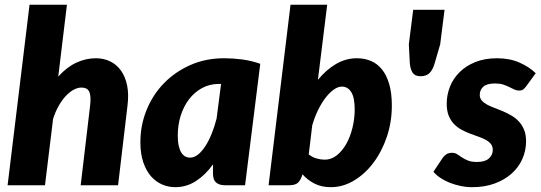

<svg xmlns="http://www.w3.org/2000/svg" viewBox="-20 -768 2244 796"><path d="M221.5 -450.5Q256.5 -489.5 296 -508Q335.5 -526.5 377.5 -526.5Q410 -526.5 436.8 -513.5Q463.5 -500.5 481.5 -475.5Q499.5 -450.5 507 -413.8Q514.5 -377 508.5 -329.5L469.5 0H314.5L353.5 -329.5Q356 -350.5 355 -365Q354 -379.5 349.5 -388.5Q345 -397.5 337 -401.2Q329 -405 317.5 -405Q302 -405 285 -395.8Q268 -386.5 252.2 -369.5Q236.5 -352.5 222.8 -328.2Q209 -304 200 -274.5L166.5 0H11.5L102.5 -748.5H257.5Z M887 -420Q849 -420 817.8 -403Q786.5 -386 764 -356.8Q741.5 -327.5 729.2 -288.8Q717 -250 717 -206Q717 -181 721 -163.5Q725 -146 731.8 -135.2Q738.5 -124.5 747.8 -119.5Q757 -114.5 768 -114.5Q785 -114.5 801 -127.2Q817 -140 831.2 -162Q845.5 -184 857.5 -213.5Q869.5 -243 878 -276.5L896.5 -420ZM863 -86.5Q831.5 -42.5 792.2 -17.2Q753 8 706 8Q678 8 652 -3.2Q626 -14.5 606 -37.2Q586 -60 574 -95.2Q562 -130.5 562 -178.5Q562 -249 587.8 -312.2Q613.5 -375.5 659.8 -423Q706 -470.5 769.5 -498.5Q833 -526.5 909 -526.5Q946 -526.5 984 -521.5Q1022 -516.5 1059 -503.5L996 0H913Q898.5 0 888.8 -3.8Q879 -7.5 873.2 -14Q867.5 -20.5 865.2 -29.5Q863 -38.5 863 -49Z M1260 -128Q1274.5 -116 1292.5 -111Q1310.5 -106 1326.5 -106Q1353.5 -106 1376.2 -124Q1399 -142 1415.5 -171.2Q1432 -200.5 1441.2 -238Q1450.5 -275.5 1450.5 -314.5Q1450.5 -364 1436 -386.5Q1421.5 -409 1397.5 -409Q1381 -409 1363.2 -396.2Q1345.5 -383.5 1329 -361.8Q1312.5 -340 1298.2 -310.8Q1284 -281.5 1274.5 -248.5ZM1298 -437Q1332.5 -479 1373.2 -502.8Q1414 -526.5 1459.5 -526.5Q1491.5 -526.5 1518 -515.2Q1544.5 -504 1563.8 -480Q1583 -456 1593.8 -418.8Q1604.5 -381.5 1604.5 -330Q1604.5 -262 1583.8 -200.8Q1563 -139.5 1528 -93Q1493 -46.5 1447.2 -19.2Q1401.5 8 1351.5 8Q1313 8 1284 -6.8Q1255 -21.5 1234 -45.5L1232.5 -40.5Q1225.5 -19.5 1214.5 -9.8Q1203.5 0 1178.5 0H1093.5L1184.5 -748.5H1336.5Z M1823 -727.5 1805 -584.5 1782 -505.5Q1774.5 -479.5 1761.5 -465.8Q1748.5 -452 1723 -452Q1701 -452 1691.2 -465.8Q1681.5 -479.5 1679 -505.5L1675 -584.5L1693 -727.5Z M2161 -409.5Q2154 -400.5 2148 -396.5Q2142 -392.5 2132 -392.5Q2122 -392.5 2112.2 -397Q2102.5 -401.5 2091.2 -407.2Q2080 -413 2065.8 -417.5Q2051.5 -422 2033 -422Q1998.5 -422 1983.8 -408.8Q1969 -395.5 1969 -374.5Q1969 -361 1977.2 -351.5Q1985.5 -342 1999 -334.5Q2012.5 -327 2029.8 -320.8Q2047 -314.5 2065 -306.8Q2083 -299 2100.2 -289Q2117.5 -279 2131 -264.5Q2144.5 -250 2152.8 -230Q2161 -210 2161 -182.5Q2161 -143.5 2145.5 -108.8Q2130 -74 2101 -48.2Q2072 -22.5 2030.8 -7.2Q1989.5 8 1938 8Q1913.5 8 1889.5 3Q1865.5 -2 1844.2 -10.5Q1823 -19 1805.5 -30.8Q1788 -42.5 1777 -56L1815 -113Q1822 -123 1831.2 -128.8Q1840.5 -134.5 1854 -134.5Q1866.5 -134.5 1875.5 -128.5Q1884.5 -122.5 1895 -115.5Q1905.5 -108.5 1920 -102.5Q1934.5 -96.5 1958 -96.5Q1991 -96.5 2007 -111.2Q2023 -126 2023 -146Q2023 -161.5 2014.8 -171.5Q2006.5 -181.5 1993 -188.8Q1979.5 -196 1962.5 -201.8Q1945.5 -207.5 1927.5 -214.5Q1909.5 -221.5 1892.5 -230.8Q1875.5 -240 1862 -254Q1848.5 -268 1840.2 -288.5Q1832 -309 1832 -338Q1832 -374 1845.2 -408Q1858.5 -442 1884.8 -468.2Q1911 -494.5 1950 -510.5Q1989 -526.5 2041 -526.5Q2093 -526.5 2133.8 -508.5Q2174.5 -490.5 2201 -464.5Z"/></svg>

Font: Lato ExtraBold
Style: Italic
Weight: 800
Italic angle: -7°
Designer: Lukasz Dziedzic with Adam Twardoch and Botio Nikoltchev
Foundry: tyPoland Lukasz Dziedzic
Version: Version 2.015; 2015-08-06; http://www.latofonts.com/